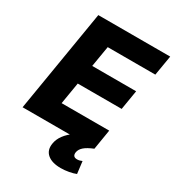

<svg xmlns="http://www.w3.org/2000/svg" viewBox="-218 -854 1080 1187"><g transform="rotate(30 322.0 -260.0)"><path d="M9.8 0 130.4 -727.5H643.6L619.6 -585H279.8L254.9 -436.5H568.4L545.4 -297.4H231.9L206.1 -142.6H545.9L522.5 0ZM401.4 208Q338.4 208 305.9 180.2Q273.4 152.3 281.7 102.5Q287.1 68.4 309.6 38.6Q332 8.8 364.7 -13.2L522.5 0Q479 17.6 458 36.1Q437 54.7 433.6 77.1Q431.2 93.3 438.2 102.1Q445.3 110.8 462.4 110.8Q471.2 110.8 480 108.6Q488.8 106.4 497.1 102.5L507.8 189Q487.8 197.3 458.5 202.6Q429.2 208 401.4 208Z"/></g></svg>

Font: Inter 18pt ExtraBold
Style: Italic
Weight: 800
Italic angle: -9.3988°
Designer: Rasmus Andersson
Foundry: rsms
Version: Version 4.001;git-66647c0bb